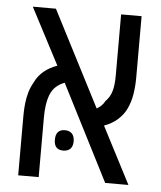

<svg xmlns="http://www.w3.org/2000/svg" viewBox="-48 -672 600 715"><g transform="rotate(5 252.0 -315.0)"><path d="M46.4 0V-222.2Q46.4 -247.1 48.8 -268.8Q51.3 -290.5 56.9 -310.3Q62.5 -330.1 73.2 -348.6Q85 -374 106 -391.6Q127 -409.2 156.2 -419.4L45.9 -630.4H132.3L315.9 -273.4Q325.7 -279.3 333.3 -286.6Q340.8 -293.9 346.2 -304.2Q362.3 -319.8 369.1 -342.5Q376 -365.2 376 -401.4V-630.4H452.6V-401.4Q452.6 -369.6 447.8 -338.9Q442.9 -308.1 430.2 -282.2Q419.9 -260.7 399.7 -242.2Q379.4 -223.6 348.6 -212.4L458.5 0H371.6L189 -358.4Q173.8 -353.5 158.7 -341.1Q143.6 -328.6 134.8 -305.7Q123 -273.9 123 -222.2V0ZM205.1 -106.4Q170.9 -106.4 170.9 -144Q170.9 -163.6 179.7 -173.1Q188.5 -182.6 205.1 -182.6Q222.7 -182.6 231.9 -172.6Q241.2 -162.6 241.2 -144Q241.2 -126 231.9 -116.2Q222.7 -106.4 205.1 -106.4Z"/></g></svg>

Font: Open Sans SemiCondensed
Style: Regular
Weight: 400
Width: 4
Designer: Monotype Design Team
Foundry: Monotype Imaging Inc.
Version: Version 3.000